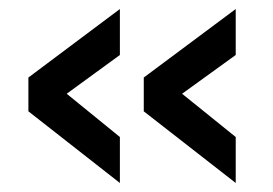

<svg xmlns="http://www.w3.org/2000/svg" viewBox="-20 -455 605 426"><path d="M246 -333 128 -247 246 -151V-49L43 -208V-283L246 -435ZM503 -333 384 -247 503 -151V-49L299 -208V-283L503 -435Z"/></svg>

Font: TitilliumText
Style: Medium
Weight: 500
Designer: Accademia di Belle Arti di Urbino and others
Foundry: Accademia di Belle Arti di Urbino and others.
Version: Version 60.001